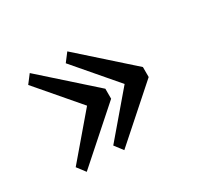

<svg xmlns="http://www.w3.org/2000/svg" viewBox="-99 -641 831 766"><g transform="rotate(-30 317.0 -258.5)"><path d="M249 -448 411 -259 249 -69 278 -31 508 -235V-281L278 -486ZM76 -69 105 -31 335 -235V-281L105 -486L76 -448L238 -259Z"/></g></svg>

Font: TPK Tissa Web Quiz
Style: Regular
Weight: 400
Designer: Jacques Le Bailly, Suppakit Chalermlarp | Katatrad Co.,Ltd.
Foundry: Jacques Le Bailly, Cadson Demak Co.,Ltd.
Version: Version 5.000;Glyphs 3.1.2 (3151)